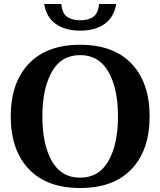

<svg xmlns="http://www.w3.org/2000/svg" viewBox="-20 -935 806 965"><path d="M202 -915H288Q293 -866 318.5 -849.5Q344 -833 383 -833Q422 -833 447.5 -849.5Q473 -866 478 -915H564Q553 -848 505.5 -814.5Q458 -781 383 -781Q308 -781 260.5 -814.5Q213 -848 202 -915ZM34 -350Q34 -519 124.5 -614.5Q215 -710 383 -710Q551 -710 641.5 -614.5Q732 -519 732 -350Q732 -181 641.5 -85.5Q551 10 383 10Q215 10 124.5 -85.5Q34 -181 34 -350ZM573 -350Q573 -490 525 -574Q477 -658 383 -658Q288 -658 240.5 -574Q193 -490 193 -350Q193 -209 240.5 -125.5Q288 -42 383 -42Q477 -42 525 -126Q573 -210 573 -350Z"/></svg>

Font: Trirong
Style: Bold
Weight: 700
Designer: Katatrad Team
Foundry: CadsonDemak
Version: Version 1.001